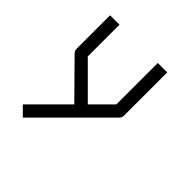

<svg xmlns="http://www.w3.org/2000/svg" viewBox="-163 -607 865 865"><g transform="rotate(45 270.0 -174.0)"><path d="M227 -78 66 -241Q57 -250 57 -262V-476H117V-274L270 -121L361 -212V-476H421V-200Q421 -188 412 -179L105 128L63 86Z"/></g></svg>

Font: 3270 Nerd Font Mono
Style: Regular
Weight: 400
Monospace: yes
Version: Version 3.0.1;Nerd Fonts 3.0.0